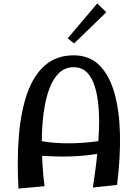

<svg xmlns="http://www.w3.org/2000/svg" viewBox="-20 -1087 800 1114"><path d="M518.8 1Q523.8 -32 531.2 -85.2Q538.8 -138.5 545.2 -203.6Q551.8 -268.8 554.2 -337.5Q556.8 -406.2 551.2 -470.5Q545.8 -534.8 530 -585.6Q514.2 -636.5 484.5 -666.8Q454.8 -697 408 -697Q357 -697 322.2 -663.2Q287.5 -629.5 266.4 -572.4Q245.2 -515.2 234.9 -443.2Q224.5 -371.2 223 -293.8Q221.5 -216.2 225.9 -142Q230.2 -67.8 238.5 -6.5L87.2 7Q77.8 -161 89.8 -302.5Q101.8 -444 138.9 -548Q176 -652 242.2 -709Q308.5 -766 407.8 -766Q498.5 -766 556.5 -708.5Q614.5 -651 643.8 -548Q673 -445 676.1 -308.5Q679.2 -172 659.2 -14ZM136.5 -189.8 170.5 -278.8Q231 -264.2 289.4 -259.1Q347.8 -254 402.9 -255.6Q458 -257.2 509.2 -263Q560.5 -268.8 606.2 -277L615.5 -209.5Q544.2 -191.5 466.6 -184.2Q389 -177 306.4 -179.1Q223.8 -181.2 136.5 -189.8ZM409.8 -835 372.8 -864.5 544.2 -1067 596.8 -1015.8Z"/></svg>

Font: Marhey Light
Style: Regular
Weight: 300
Designer: Nur Syamsi & Bustanul Arifin
Foundry: Namelatype
Version: Version 1.000